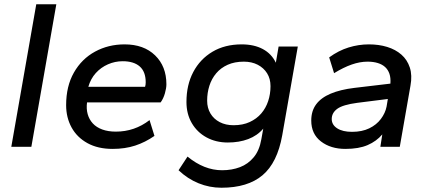

<svg xmlns="http://www.w3.org/2000/svg" viewBox="-20 -688 2010 900"><path d="M33 0 150 -668H244L127 0Z M508 10Q439 10 390 -17Q341 -44 315.5 -90.5Q290 -137 290 -195Q290 -284 326.5 -348Q363 -412 425.5 -446Q488 -480 564 -480Q654 -480 707 -428.5Q760 -377 760 -293Q760 -275 753 -250.5Q746 -226 733 -208H388Q384 -178 391 -153Q398 -128 415 -109.5Q432 -91 459.5 -81Q487 -71 523 -71Q567 -71 606.5 -84.5Q646 -98 681 -125L704 -51Q661 -21 613.5 -5.5Q566 10 508 10ZM394 -281H660Q663 -290 663 -302Q663 -352 635 -376.5Q607 -401 555 -401Q519 -401 486 -386.5Q453 -372 429 -345.5Q405 -319 394 -281Z M1018 192Q962 192 910.5 171Q859 150 817 110L859 46Q898 78 938.5 94Q979 110 1021 110Q1067 110 1105 95.5Q1143 81 1169.5 49Q1196 17 1205 -35L1214 -85Q1186 -52 1143.5 -36Q1101 -20 1048 -20Q992 -20 948 -44Q904 -68 879 -111Q854 -154 854 -210Q854 -290 886 -350.5Q918 -411 976 -445.5Q1034 -480 1113 -480Q1171 -480 1212 -458Q1253 -436 1273 -394L1286 -470H1376L1303 -54Q1280 75 1210.5 133.5Q1141 192 1018 192ZM1075 -101Q1118 -101 1150.5 -116Q1183 -131 1204.5 -156Q1226 -181 1237 -214Q1248 -247 1248 -284Q1248 -319 1232 -344.5Q1216 -370 1188 -384.5Q1160 -399 1123 -399Q1080 -399 1047.5 -384.5Q1015 -370 993.5 -344.5Q972 -319 961.5 -286Q951 -253 951 -216Q951 -182 966.5 -156Q982 -130 1010 -115.5Q1038 -101 1075 -101Z M1599 10Q1530 10 1484.5 -25Q1439 -60 1439 -123Q1439 -168 1462 -199Q1485 -230 1530 -249Q1575 -268 1641 -276L1810 -296Q1812 -323 1805.5 -342Q1799 -361 1785.5 -373.5Q1772 -386 1751 -392.5Q1730 -399 1703 -399Q1667 -399 1628.5 -385.5Q1590 -372 1546 -345L1523 -419Q1567 -451 1614 -465.5Q1661 -480 1709 -480Q1756 -480 1795 -468Q1834 -456 1861.5 -432Q1889 -408 1901 -371.5Q1913 -335 1904 -286L1854 0H1763L1772 -58Q1745 -26 1703.5 -8Q1662 10 1599 10ZM1630 -70Q1677 -70 1711 -86.5Q1745 -103 1765.5 -130.5Q1786 -158 1792 -188L1798 -224L1655 -206Q1587 -197 1561 -178Q1535 -159 1535 -130Q1535 -103 1560.5 -86.5Q1586 -70 1630 -70Z"/></svg>

Font: Gantari Medium
Style: Italic
Weight: 500
Italic angle: -10°
Designer: Anugrah Pasau
Foundry: Lafontype
Version: Version 1.000